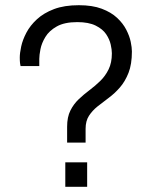

<svg xmlns="http://www.w3.org/2000/svg" viewBox="-20 -718 602 738"><path d="M238 -170V-231Q238 -268 250.5 -293Q263 -318 282.5 -336.5Q302 -355 324 -371.5Q346 -388 365.5 -407Q385 -426 397.5 -451.5Q410 -477 410 -513Q410 -527 405.5 -547Q401 -567 388 -586.5Q375 -606 348 -619.5Q321 -633 277 -633Q228 -633 198.5 -616.5Q169 -600 154.5 -576Q140 -552 135.5 -529Q131 -506 131 -492Q131 -485 131 -478Q131 -471 131 -464H59Q58 -467 57 -475.5Q56 -484 56 -497Q56 -514 61.5 -539.5Q67 -565 81.5 -592.5Q96 -620 122 -644Q148 -668 187.5 -683Q227 -698 283 -698Q335 -698 371 -684.5Q407 -671 430 -649.5Q453 -628 465.5 -603.5Q478 -579 482.5 -557Q487 -535 487 -520Q487 -471 474 -438Q461 -405 441 -382Q421 -359 398 -342Q375 -325 355 -309Q335 -293 322 -273Q309 -253 309 -223V-170ZM231 0V-94H315V0Z"/></svg>

Font: Archivo SemiBold Light
Style: Regular
Weight: 300
Version: Version 2.001